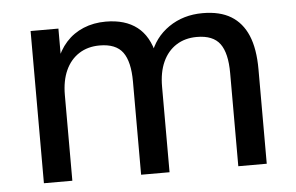

<svg xmlns="http://www.w3.org/2000/svg" viewBox="-42 -554 944 612"><g transform="rotate(-5 430.5 -248.0)"><path d="M75 0V-487H164V-381H153Q166 -418 189 -443.5Q212 -469 244.5 -482.5Q277 -496 316 -496Q378 -496 416 -466.5Q454 -437 467 -377H453Q471 -432 517.5 -464Q564 -496 626 -496Q681 -496 716.5 -474.5Q752 -453 770 -410.5Q788 -368 788 -302V0H697V-298Q697 -362 675 -392Q653 -422 601 -422Q563 -422 535 -404Q507 -386 492 -353Q477 -320 477 -274V0H386V-298Q386 -362 364 -392Q342 -422 290 -422Q252 -422 224 -404Q196 -386 181 -353Q166 -320 166 -274V0Z"/></g></svg>

Font: Nunito Sans 12pt ExtraLight 12pt Medium
Style: Regular
Weight: 500
Version: Version 3.101;gftools[0.9.27]